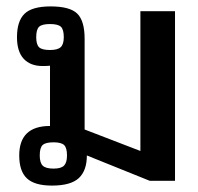

<svg xmlns="http://www.w3.org/2000/svg" viewBox="-20 -564 619 599"><path d="M40 -79Q40 -171 136 -171V-359Q127 -358 113 -358Q75 -358 54 -380.5Q33 -403 33 -448Q33 -498 56.5 -521Q80 -544 138 -544Q198 -544 221 -521.5Q244 -499 244 -443V-160L418 -93V-529H526V0H447L251 -79Q251 -32 226 -8.5Q201 15 142 15Q88 15 64 -7.5Q40 -30 40 -79ZM179 -448Q179 -472 170 -480.5Q161 -489 136 -489Q111 -489 102 -480.5Q93 -472 93 -448Q93 -425 102 -416.5Q111 -408 136 -408Q160 -408 169.5 -417Q179 -426 179 -448ZM189 -79Q189 -103 180 -111.5Q171 -120 147 -120Q122 -120 113 -111.5Q104 -103 104 -79Q104 -56 113.5 -47Q123 -38 147 -38Q171 -38 180 -47.5Q189 -57 189 -79Z"/></svg>

Font: Pridi
Style: Regular
Weight: 400
Designer: Katatrad Team
Foundry: CadsonDemak
Version: Version 1.001